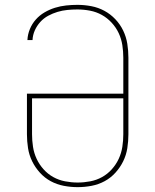

<svg xmlns="http://www.w3.org/2000/svg" viewBox="-20 -763 640 791"><path d="M300 8Q271 8 242.5 2.5Q214 -3 189 -16.5Q164 -30 144.5 -51.5Q125 -73 112.5 -98.5Q100 -124 95.5 -152.5Q91 -181 91 -210V-377H488V-525Q488 -551 484 -577Q480 -603 469 -626.5Q458 -650 440 -669.5Q422 -689 399.5 -701.5Q377 -714 351 -719Q325 -724 299 -724Q278 -724 257.5 -722Q237 -720 217 -714Q197 -708 178.5 -698Q160 -688 146 -672.5Q132 -657 123.5 -638Q115 -619 114 -598H93Q94 -621 103 -643Q112 -665 127.5 -682.5Q143 -700 163.5 -712Q184 -724 206.5 -731Q229 -738 252.5 -740.5Q276 -743 299 -743Q328 -743 356.5 -737.5Q385 -732 410 -718.5Q435 -705 455 -684Q475 -663 487.5 -637Q500 -611 504.5 -582.5Q509 -554 509 -525V-210Q509 -181 504.5 -152.5Q500 -124 487.5 -98.5Q475 -73 455.5 -51.5Q436 -30 411 -16.5Q386 -3 357.5 2.5Q329 8 300 8ZM300 -11Q326 -11 352 -16Q378 -21 400.5 -33.5Q423 -46 440.5 -65.5Q458 -85 469 -108.5Q480 -132 484 -158Q488 -184 488 -210V-358H112V-210Q112 -184 116 -158Q120 -132 131 -108.5Q142 -85 159.5 -65.5Q177 -46 199.5 -33.5Q222 -21 248 -16Q274 -11 300 -11Z"/></svg>

Font: Zed Sans Thin Extended
Style: Regular
Weight: 100
Width: 7
Designer: Belleve Invis
Foundry: Belleve Invis
Version: Version 1.0.0; ttfautohint (v1.8.4)